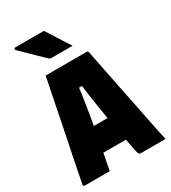

<svg xmlns="http://www.w3.org/2000/svg" viewBox="-222 -1055 1045 1170"><g transform="rotate(-30 300.0 -470.5)"><path d="M143 -287H314Q331 -287 348.5 -287Q366 -287 383 -287L426 -296L452 -117H153Q150 -117 147.5 -118.5Q145 -120 143.5 -122.5Q142 -125 142 -128ZM198 0Q154 0 110 0Q66 0 21 0Q19 0 16.5 -1Q14 -2 13 -5Q12 -8 13 -13Q20 -52 29.5 -98Q39 -144 49 -195Q59 -246 70.5 -300Q82 -354 92.5 -408Q103 -462 113.5 -514Q124 -566 133.5 -613Q143 -660 151 -700Q226 -700 297 -700Q368 -700 440 -700Q443 -700 445 -699Q447 -698 448.5 -695.5Q450 -693 451 -689Q464 -625 477 -558.5Q490 -492 504 -423.5Q518 -355 532.5 -284Q547 -213 561 -140Q568 -105 575.5 -70.5Q583 -36 590 0Q545 0 501.5 0Q458 0 419 0Q412 0 407.5 -2.5Q403 -5 400 -14Q397 -23 393 -44Q382 -103 371.5 -158Q361 -213 352 -265Q343 -317 335 -366.5Q327 -416 320 -464.5Q313 -513 307 -561L334 -534H266L294 -561Q288 -511 280.5 -462Q273 -413 264.5 -361Q256 -309 245.5 -253Q235 -197 223.5 -134.5Q212 -72 198 0ZM278 -941Q296 -913 313.5 -885Q331 -857 348.5 -830Q366 -803 384 -775Q362 -775 338.5 -775Q315 -775 290.5 -775Q266 -775 238 -775Q230 -775 225.5 -776.5Q221 -778 218 -782Q186 -813 162.5 -835.5Q139 -858 118 -879Q97 -900 70 -926Q66 -931 68 -936Q70 -941 76 -941Q112 -941 143.5 -941Q175 -941 207 -941Q239 -941 278 -941Z"/></g></svg>

Font: Recursive Monospace Black
Style: Regular
Weight: 900
Version: Version 1.047